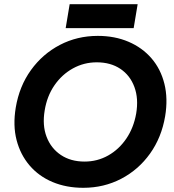

<svg xmlns="http://www.w3.org/2000/svg" viewBox="-20 -883 829 915"><path d="M377 12Q296 12 230.5 -15.5Q165 -43 121 -94.5Q77 -146 59 -215.5Q41 -285 55 -370Q72 -472 127.5 -549Q183 -626 265.5 -669Q348 -712 446 -712Q527 -712 592.5 -684Q658 -656 702 -605Q746 -554 763.5 -483.5Q781 -413 767 -329Q750 -228 695 -151Q640 -74 557.5 -31Q475 12 377 12ZM383 -113Q444 -113 495.5 -142Q547 -171 582 -222.5Q617 -274 629 -342Q641 -413 620.5 -468.5Q600 -524 553.5 -555Q507 -586 441 -586Q380 -586 327.5 -557Q275 -528 239.5 -476.5Q204 -425 193 -357Q181 -286 202 -231Q223 -176 270 -144.5Q317 -113 383 -113ZM293 -749 312 -863H636L617 -749Z"/></svg>

Font: Figtree Light
Style: Bold Italic
Weight: 700
Italic angle: -9.5°
Version: Version 2.000